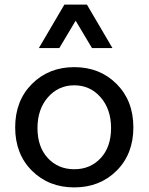

<svg xmlns="http://www.w3.org/2000/svg" viewBox="-20 -804 646 835"><path d="M487 -61.5Q414 11 303 11Q192 11 119 -61.5Q46 -134 46 -250Q46 -366 119 -439Q192 -512 303 -512Q414 -512 487 -439Q560 -366 560 -250Q560 -134 487 -61.5ZM188 -116.5Q233 -68 303 -68Q373 -68 418 -116.5Q463 -165 463 -247Q463 -329 417.5 -381Q372 -433 303 -433Q234 -433 188.5 -381Q143 -329 143 -247Q143 -165 188 -116.5ZM469 -595H380L309 -714L238 -595H149L260 -784H358Z"/></svg>

Font: Belgrano
Style: Regular
Weight: 400
Version: Version 1.002